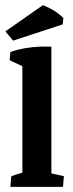

<svg xmlns="http://www.w3.org/2000/svg" viewBox="-20 -730 287 750"><path d="M67.4 -2.9V-504.9L180.7 -490.7V-2.9ZM20.5 0 23.9 -41Q36.1 -46.4 51.5 -51Q66.9 -55.7 85.4 -60.1L67.4 -12.2V-88.9H180.7V-12.2L164.1 -56.2L229.5 -42L226.1 0ZM67.4 -439.5V-500.5L83.5 -463.9L17.6 -494.6L20.5 -526.9Q72.8 -545.4 138.7 -547.9H180.7V-463.9ZM31.2 -571.3 1 -607.4 147.9 -710Q198.2 -689.9 227.5 -659.2L225.1 -634.8Z"/></svg>

Font: Markazi Text
Style: Regular
Weight: 400
Designer: Borna Izadpanah (Arabic designer), Fiona Ross (Arabic design director) and Florian Runge (Latin designer)
Foundry: Borna Izadpanah and Florian Runge
Version: Version 1.000